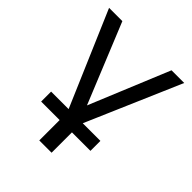

<svg xmlns="http://www.w3.org/2000/svg" viewBox="-188 -600 894 894"><g transform="rotate(45 259.0 -153.0)"><path d="M218.5 180V45.9H96.7V-19.7H221.6V2.8L11.8 -486.3H99.3L273.6 -59.6H246.8L423 -486.3H506.6L296.4 0.5V-19.7H421.3V45.9H299.5V180Z"/></g></svg>

Font: Nunito Sans 12pt ExtraLight
Style: Regular
Weight: 200
Designer: Vernon Adams
Foundry: Vernon Adams
Version: Version 3.101;gftools[0.9.27]